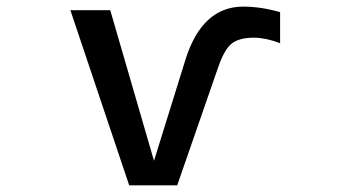

<svg xmlns="http://www.w3.org/2000/svg" viewBox="-20 -553 1040 574"><path d="M440.4 -72.3 534.2 -374Q584 -533.2 707 -533.2Q760.7 -533.2 817.4 -516.6V-423.8Q777.3 -439.5 740.2 -440.4Q695.3 -440.4 672.9 -422.9Q650.4 -405.3 631.8 -350.6L509.8 1H366.2L190.4 -522.5H309.6Z"/></svg>

Font: GenEi Gothic M SemiBold
Style: Regular
Weight: 500
Designer: o_tamon (Modified); [Source Han Sans]
Ryoko NISHIZUKA  (kana & ideographs); Paul D. Hunt (Latin, Greek & Cyrillic); Wenl
Version: Version 1.1a;Original Version 1.004